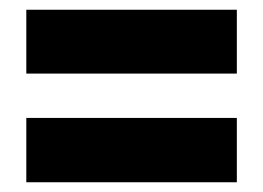

<svg xmlns="http://www.w3.org/2000/svg" viewBox="-20 -549 540 394"><path d="M34 -398V-529H466V-398ZM34 -175V-307H466V-175Z"/></svg>

Font: Noto Sans Khmer UI ExtraCondensed Black
Style: Regular
Weight: 900
Width: 2
Designer: Danh Hong and the Monotype Design Team
Foundry: Monotype Imaging Inc.
Version: Version 2.002; ttfautohint (v1.8.4.7-5d5b)